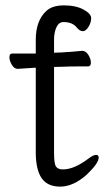

<svg xmlns="http://www.w3.org/2000/svg" viewBox="-20 -676 400 714"><path d="M302 -26Q252 18 204 18Q156 18 134.5 -14Q113 -46 113 -110V-424H108Q107 -424 47 -420H46Q33 -420 24 -435Q15 -450 15 -463.5Q15 -477 26 -477H113V-528Q113 -599 152 -635Q174 -656 218 -656Q262 -656 290.5 -640.5Q319 -625 319 -608.5Q319 -592 309 -576Q299 -560 288 -560Q277 -560 266 -573Q250 -594 216 -594Q199 -594 190 -575Q182 -558 181 -533V-480L209 -481Q245 -483 285 -487H286Q299 -487 308.5 -472Q318 -457 318 -443Q318 -429 307 -429H268Q240 -429 220 -428L181 -427V-108Q181 -68 188 -57Q195 -46 214 -46Q256 -46 310 -87Q327 -100 337 -100Q347 -100 347 -90Q347 -69 302 -26Z"/></svg>

Font: LXGW Bright TC
Style: Regular
Weight: 400
Designer: Christian Thalmann (Catharsis Fonts)
Foundry: LXGW / Christian Thalmann (Catharsis Fonts) / Fontworks Inc.
Version: Version 5.501